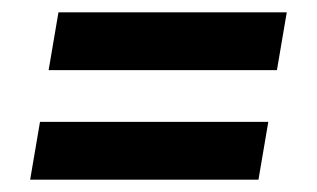

<svg xmlns="http://www.w3.org/2000/svg" viewBox="-20 -496 515 312"><path d="M59 -382 75 -476H446L430 -382ZM29 -204 45 -298H416L400 -204Z"/></svg>

Font: Iosevka QP
Style: Bold Italic
Weight: 700
Italic angle: -9°
Designer: Belleve Invis
Foundry: Belleve Invis
Version: Version 20.0.0; ttfautohint (v1.8.4)